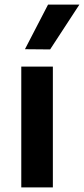

<svg xmlns="http://www.w3.org/2000/svg" viewBox="-20 -819 367 839"><path d="M199 -603 327 -799H190L89 -604ZM73 0H211V-528H73Z"/></svg>

Font: Be Vietnam
Style: Bold
Weight: 700
Designer: Gabriel Lam
Foundry: TypeRant
Version: Version 4.000